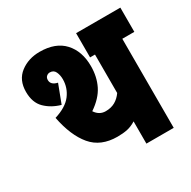

<svg xmlns="http://www.w3.org/2000/svg" viewBox="-144 -773 910 913"><g transform="rotate(-30 311.5 -316.0)"><path d="M557 -489V0H407V-122Q383 -107 359.5 -102Q336 -97 305 -97Q214 -97 164.5 -156Q115 -215 94 -322Q159 -342 187.5 -379.5Q216 -417 216 -464Q216 -487 207.5 -505Q199 -523 178 -523Q168 -523 160 -516Q152 -509 152 -496Q152 -469 188 -461L150 -361Q100 -375 67 -407.5Q34 -440 34 -499Q34 -564 78.5 -598Q123 -632 185 -632Q272 -632 317.5 -582.5Q363 -533 363 -451Q363 -393 340 -346.5Q317 -300 261 -262Q282 -230 317 -230Q347 -230 369 -242.5Q391 -255 407 -278V-489H380V-622H623V-489Z"/></g></svg>

Font: Noto Sans Devanagari UI ExtraCondensed Black
Style: Regular
Weight: 900
Width: 2
Designer: Jelle Bosma - Monotype Design Team
Foundry: Monotype Imaging Inc.
Version: Version 2.003